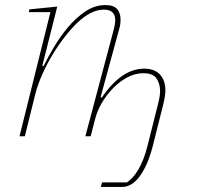

<svg xmlns="http://www.w3.org/2000/svg" viewBox="-20 -538 779 758"><path d="M383 182H481Q505 167 526 131.5Q547 96 561 43L603 -124Q608 -144 610 -156Q612 -168 612 -179Q612 -207 598 -228Q584 -249 546 -249Q514 -249 483.5 -233Q453 -217 427 -190.5Q401 -164 382 -131.5Q363 -99 355 -66L338 0H317L430 -425Q435 -447 435 -458Q435 -500 390 -500Q340 -500 285 -448Q261 -425 235 -391.5Q209 -358 186.5 -320.5Q164 -283 146.5 -243.5Q129 -204 120 -169L78 0H57L179 -490H94L96 -501L206 -512L147 -278L152 -277Q168 -310 192.5 -351.5Q217 -393 248 -430Q279 -467 316.5 -492.5Q354 -518 396 -518Q429 -518 442.5 -502Q456 -486 456 -461Q456 -453 455 -444Q454 -435 451 -425L377 -154L382 -153Q460 -267 549 -267Q572 -267 588 -260Q604 -253 614 -241Q624 -229 628.5 -214Q633 -199 633 -183Q633 -159 623 -120L581 47Q569 90 554.5 119.5Q540 149 524.5 167Q509 185 493 192.5Q477 200 464 200H378Z"/></svg>

Font: IBM Plex Serif Thin
Style: Italic
Weight: 100
Italic angle: -14°
Designer: Mike Abbink, Paul van der Laan, Pieter van Rosmalen
Foundry: Bold Monday
Version: Version 3.001